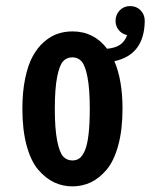

<svg xmlns="http://www.w3.org/2000/svg" viewBox="-20 -618 508 648"><path d="M55.5 -251Q55.5 -308 65 -353.5Q74.5 -399 90.5 -428.2Q106.5 -457.5 128.8 -476.8Q151 -496 174.5 -504Q198 -512 224.5 -512Q297 -512 341.5 -453.5Q369 -456 385.2 -467Q401.5 -478 409 -499.5Q392 -503 381 -516.2Q370 -529.5 370 -547.5Q370 -568.5 384 -583Q398 -597.5 419 -597.5Q440.5 -597.5 454.5 -583.2Q468.5 -569 468.5 -547.5V-547Q467 -433 366 -411.5Q393.5 -347.5 393.5 -251Q393.5 -180 379 -127.2Q364.5 -74.5 339.8 -45.2Q315 -16 286.2 -2.5Q257.5 11 224.5 11Q191.5 11 162.8 -2.5Q134 -16 109 -45.2Q84 -74.5 69.8 -127.2Q55.5 -180 55.5 -251ZM224.5 -76.5Q238.5 -76.5 248.5 -84Q258.5 -91.5 266.5 -110Q274.5 -128.5 278.8 -163.8Q283 -199 283 -251Q283 -318.5 275.2 -358Q267.5 -397.5 255.2 -411Q243 -424.5 224.5 -424.5Q205 -424.5 192.8 -411Q180.5 -397.5 172.8 -358Q165 -318.5 165 -251Q165 -182.5 173 -142.8Q181 -103 193.2 -89.8Q205.5 -76.5 224.5 -76.5Z"/></svg>

Font: League Mono Condensed Medium
Style: Regular
Weight: 500
Width: 1
Designer: Tyler Finck
Foundry: The League of Moveable Type / Tyler Finck
Version: Version 2.210